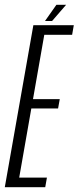

<svg xmlns="http://www.w3.org/2000/svg" viewBox="-49 -780 328 800"><path d="M-29 0H139.5L146.5 -40H31L81.5 -328H193L200 -367H88.5L135.5 -635H251.5L258.5 -675H90ZM138.5 -692.5H168L226.5 -760H186Z"/></svg>

Font: Anybody ExtraCondensed Light
Style: Italic
Weight: 300
Width: 2
Italic angle: -10°
Version: Version 1.113;gftools[0.9.25]